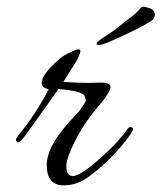

<svg xmlns="http://www.w3.org/2000/svg" viewBox="-20 -534 487 579"><path d="M172 25Q121 25 121 -36.5Q121 -98 209 -188Q216 -195 219 -199L226 -209Q240 -228 239 -233L236 -242Q232 -254 203 -259.5Q174 -265 156 -265Q66 -138 52 -120Q38 -102 33 -105Q28 -108 28 -112Q28 -116 34 -124Q88 -190 127 -265Q115 -267 109 -273.5Q103 -280 108 -295.5Q113 -311 138.5 -337Q164 -363 183 -372Q202 -381 207 -383Q212 -385 218 -385Q230 -385 210 -349L171 -287Q216 -284 248 -284L283 -285Q300 -285 308 -280.5Q316 -276 312 -265Q305 -246 277 -214Q217 -144 187 -65Q180 -46 180 -32Q180 -3 201 -3Q208 -3 227.5 -14Q247 -25 293 -66.5Q339 -108 367 -148Q371 -153 377.5 -150Q384 -147 380 -140Q365 -113 326 -71Q287 -29 250 -3Q214 25 172 25ZM415 -514 435 -508Q447 -501 447 -490Q447 -481 440 -474Q424 -461 358.5 -430Q293 -399 282 -398.5Q271 -398 271 -401Q271 -404 273.5 -407Q276 -410 287.5 -418Q299 -426 313 -435Q327 -444 333.5 -449.5Q340 -455 356 -468Q395 -496 406 -512Q412 -514 415 -514Z"/></svg>

Font: Allura
Style: Regular
Weight: 400
Designer: Robert E. Leuschke
Foundry: Robert E. Leuschke
Version: Version 1.004